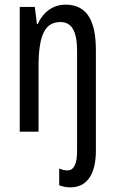

<svg xmlns="http://www.w3.org/2000/svg" viewBox="-20 -567 496 827"><path d="M283 240C358 240 393 179 393 82V-350C393 -470 360 -547 262 -547C210 -547 166 -516 143 -464H139L130 -537H65V0H146V-279C146 -420 175 -472 241 -472C290 -472 312 -430 312 -348V83C312 140 298 167 270 167C259 167 247 164 235 159V231C250 237 266 240 283 240Z"/></svg>

Font: Noto Sans Telugu ExtraCondensed
Style: Regular
Weight: 400
Width: 2
Designer: Jelle Bosma - Monotype Design Team
Foundry: Monotype Imaging Inc.
Version: Version 2.005